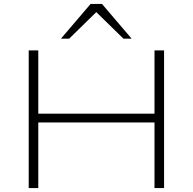

<svg xmlns="http://www.w3.org/2000/svg" viewBox="-20 -963 987 983"><path d="M127 0V-705H176V-381H771V-705H820V0H771V-336H176V0ZM292 -765 444 -943H502L654 -765H612L473 -901L334 -765Z"/></svg>

Font: Nunito Sans 10pt Expanded ExtraLight
Style: Regular
Weight: 250
Width: 7
Designer: Vernon Adams
Foundry: Vernon Adams
Version: Version 3.101;gftools[0.9.27]